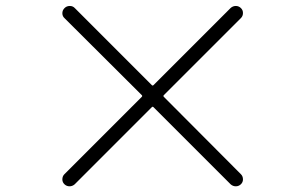

<svg xmlns="http://www.w3.org/2000/svg" viewBox="-20 -701 1040 654"><path d="M800.8 -107.4Q807.6 -100.6 807.6 -89.8Q807.6 -80.1 800.3 -73.2Q793 -66.4 783.2 -66.4Q773.4 -66.4 765.6 -73.2L502.9 -335.9Q500 -338.9 497.1 -335.9L234.4 -73.2Q226.6 -66.4 216.8 -66.4Q207 -66.4 199.7 -73.2Q192.4 -80.1 192.4 -89.8Q192.4 -100.6 199.2 -107.4L462.9 -371.1Q465.8 -374 462.9 -377L200.2 -638.7Q192.4 -645.5 192.4 -655.8Q192.4 -666 199.7 -673.3Q207 -680.7 217.8 -680.7Q228.5 -680.7 235.4 -672.9L497.1 -411.1Q500 -408.2 502.9 -411.1L765.6 -673.8Q773.4 -680.7 783.2 -680.7Q793 -680.7 800.3 -673.8Q807.6 -667 807.6 -656.7Q807.6 -646.5 800.8 -639.6L538.1 -377Q535.2 -374 538.1 -371.1Z"/></svg>

Font: Gen Jyuu Gothic L Monospace Light
Style: Regular
Weight: 300
Designer: [Source Han Sans]
Ryoko NISHIZUKA  (kana & ideographs); Paul D. Hunt (Latin, Greek & Cyrillic); Wenlong ZHANG  (bopomofo
Version: Version 1.002.20150607